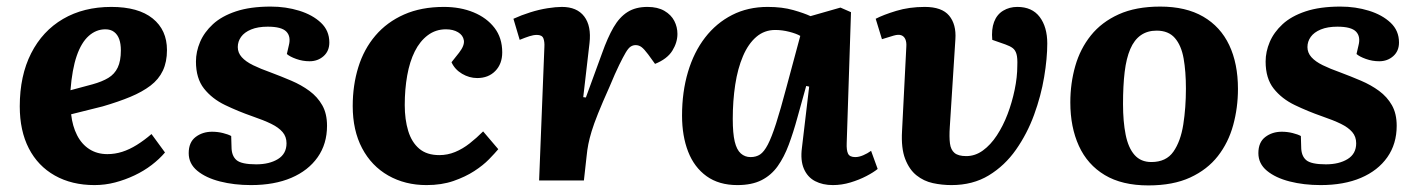

<svg xmlns="http://www.w3.org/2000/svg" viewBox="-20 -548 4303 583"><path d="M318 -527Q400 -527 443.5 -492Q487 -457 487 -396Q487 -360 474.5 -333.5Q462 -307 437 -288Q412 -269 376 -254Q340 -239 292 -225L196 -201Q200 -165 214 -137.5Q228 -110 251.5 -95Q275 -80 306 -80Q329 -80 351 -87Q373 -94 395.5 -108Q418 -122 440 -141L481 -85Q464 -65 440.5 -47Q417 -29 388.5 -15.5Q360 -2 329.5 6Q299 14 267 14Q198 14 146.5 -15Q95 -44 67.5 -97.5Q40 -151 40 -225Q40 -318 74.5 -386Q109 -454 171.5 -490.5Q234 -527 318 -527ZM347 -395Q347 -415 342 -429Q337 -443 326.5 -451Q316 -459 300 -459Q272 -459 249.5 -439Q227 -419 213 -378.5Q199 -338 194 -274L261 -292Q290 -300 309 -311.5Q328 -323 337.5 -343Q347 -363 347 -395Z M758 -49Q798 -49 824 -65Q850 -81 850 -113Q850 -133 838 -147Q826 -161 803.5 -172Q781 -183 746 -195Q703 -210 663.5 -229Q624 -248 599.5 -279Q575 -310 575 -361Q575 -391 587.5 -420.5Q600 -450 626.5 -474.5Q653 -499 696.5 -513.5Q740 -528 802 -528Q848 -528 888.5 -515.5Q929 -503 954.5 -479Q980 -455 980 -419Q980 -393 962.5 -377.5Q945 -362 920 -362Q899 -362 879.5 -369Q860 -376 851 -384L857 -410Q864 -437 849.5 -452Q835 -467 793 -467Q763 -467 742.5 -458.5Q722 -450 712 -436Q702 -422 702 -405Q702 -388 714 -374.5Q726 -361 748.5 -350Q771 -339 802 -328Q834 -316 864.5 -303Q895 -290 919.5 -272Q944 -254 958.5 -228.5Q973 -203 973 -166Q973 -111 944.5 -70.5Q916 -30 864.5 -8Q813 14 742 14Q691 14 648 3Q605 -8 579 -29.5Q553 -51 553 -83Q553 -116 574 -132Q595 -148 624 -148Q641 -148 657 -144Q673 -140 682 -135L683 -102Q683 -75 698 -62Q713 -49 758 -49Z M1328 -527Q1378 -527 1418 -510.5Q1458 -494 1481.5 -463.5Q1505 -433 1505 -389Q1505 -354 1484 -332.5Q1463 -311 1429 -311Q1405 -311 1383 -324Q1361 -337 1351 -359L1374 -388Q1391 -410 1388.5 -425.5Q1386 -441 1371 -450Q1356 -459 1334 -459Q1303 -459 1279 -441Q1255 -423 1239.5 -392Q1224 -361 1216.5 -319Q1209 -277 1209 -229Q1209 -185 1219.5 -150.5Q1230 -116 1253 -96.5Q1276 -77 1314 -77Q1339 -77 1362 -86.5Q1385 -96 1406 -112.5Q1427 -129 1447 -149L1493 -95Q1483 -83 1465 -64.5Q1447 -46 1420 -28.5Q1393 -11 1357 1.5Q1321 14 1275 14Q1210 14 1159 -15Q1108 -44 1079.5 -98Q1051 -152 1051 -226Q1051 -289 1068 -344Q1085 -399 1120 -440Q1155 -481 1207 -504Q1259 -527 1328 -527Z M1633 -405Q1634 -421 1630 -431.5Q1626 -442 1610 -442Q1600 -442 1587.5 -438Q1575 -434 1558 -427L1539 -491Q1563 -502 1590 -510.5Q1617 -519 1642.5 -523Q1668 -527 1686 -527Q1732 -527 1754 -498Q1776 -469 1770 -417L1751 -253L1759 -252L1808 -386Q1825 -434 1843 -465Q1861 -496 1885.5 -511.5Q1910 -527 1946 -527Q1977 -527 1997.5 -515Q2018 -503 2027.5 -484.5Q2037 -466 2037 -445Q2037 -419 2021.5 -394Q2006 -369 1969 -354L1948 -383Q1936 -399 1928 -405Q1920 -411 1910 -411Q1902 -411 1895 -406.5Q1888 -402 1880 -388.5Q1872 -375 1860 -350.5Q1848 -326 1831 -285Q1809 -236 1796 -203.5Q1783 -171 1776.5 -149.5Q1770 -128 1766.5 -110.5Q1763 -93 1761 -72L1753 0H1617Z M2551 -114Q2550 -92 2555 -81.5Q2560 -71 2577 -71Q2588 -71 2601 -76.5Q2614 -82 2625 -90L2645 -35Q2633 -25 2611 -13.5Q2589 -2 2562.5 6Q2536 14 2509 14Q2478 14 2455 2Q2432 -10 2421 -35.5Q2410 -61 2415 -99L2437 -285L2428 -287L2401 -190Q2389 -146 2375 -108.5Q2361 -71 2341.5 -43.5Q2322 -16 2292.5 -1Q2263 14 2219 14Q2163 14 2125.5 -13Q2088 -40 2069.5 -87.5Q2051 -135 2051 -197Q2051 -269 2069 -329.5Q2087 -390 2121 -434Q2155 -478 2203 -502.5Q2251 -527 2311 -527Q2355 -527 2388.5 -517.5Q2422 -508 2441 -499L2532 -525L2564 -511ZM2259 -71Q2276 -71 2288 -79Q2300 -87 2311.5 -109Q2323 -131 2336.5 -173Q2350 -215 2368 -283L2410 -439Q2398 -446 2376.5 -451.5Q2355 -457 2334 -457Q2301 -457 2276.5 -436Q2252 -415 2236 -377.5Q2220 -340 2212.5 -291Q2205 -242 2205 -187Q2205 -143 2211 -118Q2217 -93 2229.5 -82Q2242 -71 2259 -71Z M3069 -527Q3114 -527 3137 -496.5Q3160 -466 3160 -416Q3160 -371 3150.5 -314Q3141 -257 3120 -199.5Q3099 -142 3065 -93.5Q3031 -45 2982.5 -15.5Q2934 14 2869 14Q2840 14 2812.5 8Q2785 2 2763 -15.5Q2741 -33 2728.5 -65.5Q2716 -98 2719 -150L2732 -406Q2733 -420 2729 -429Q2725 -438 2716.5 -441Q2708 -444 2694 -440L2658 -429L2639 -491Q2662 -503 2701.5 -515Q2741 -527 2788 -527Q2840 -527 2862 -500.5Q2884 -474 2881 -429L2864 -162Q2862 -132 2864.5 -112.5Q2867 -93 2878.5 -83.5Q2890 -74 2914 -74Q2941 -74 2964.5 -91Q2988 -108 3007 -137Q3026 -166 3039.5 -201.5Q3053 -237 3061 -275.5Q3069 -314 3069 -348Q3070 -372 3066.5 -384Q3063 -396 3055 -402Q3047 -408 3033 -413L2993 -427Q2990 -459 2998.5 -481.5Q3007 -504 3026 -515.5Q3045 -527 3069 -527Z M3467 15Q3387 15 3334.5 -16.5Q3282 -48 3256 -105Q3230 -162 3230 -237Q3230 -295 3245 -347.5Q3260 -400 3292.5 -440.5Q3325 -481 3377 -504.5Q3429 -528 3503 -528Q3581 -528 3633.5 -497.5Q3686 -467 3712.5 -411Q3739 -355 3739 -278Q3739 -221 3724.5 -168Q3710 -115 3678 -74Q3646 -33 3594 -9Q3542 15 3467 15ZM3476 -56Q3521 -56 3543 -87.5Q3565 -119 3573 -170Q3581 -221 3581 -279Q3581 -331 3574 -370.5Q3567 -410 3547.5 -432.5Q3528 -455 3492 -455Q3464 -455 3444 -441Q3424 -427 3412 -399Q3400 -371 3395 -329.5Q3390 -288 3390 -232Q3390 -179 3398 -139Q3406 -99 3425 -77.5Q3444 -56 3476 -56Z M4006 -49Q4046 -49 4072 -65Q4098 -81 4098 -113Q4098 -133 4086 -147Q4074 -161 4051.5 -172Q4029 -183 3994 -195Q3951 -210 3911.5 -229Q3872 -248 3847.5 -279Q3823 -310 3823 -361Q3823 -391 3835.5 -420.5Q3848 -450 3874.5 -474.5Q3901 -499 3944.5 -513.5Q3988 -528 4050 -528Q4096 -528 4136.5 -515.5Q4177 -503 4202.5 -479Q4228 -455 4228 -419Q4228 -393 4210.5 -377.5Q4193 -362 4168 -362Q4147 -362 4127.5 -369Q4108 -376 4099 -384L4105 -410Q4112 -437 4097.5 -452Q4083 -467 4041 -467Q4011 -467 3990.5 -458.5Q3970 -450 3960 -436Q3950 -422 3950 -405Q3950 -388 3962 -374.5Q3974 -361 3996.5 -350Q4019 -339 4050 -328Q4082 -316 4112.5 -303Q4143 -290 4167.5 -272Q4192 -254 4206.5 -228.5Q4221 -203 4221 -166Q4221 -111 4192.5 -70.5Q4164 -30 4112.5 -8Q4061 14 3990 14Q3939 14 3896 3Q3853 -8 3827 -29.5Q3801 -51 3801 -83Q3801 -116 3822 -132Q3843 -148 3872 -148Q3889 -148 3905 -144Q3921 -140 3930 -135L3931 -102Q3931 -75 3946 -62Q3961 -49 4006 -49Z"/></svg>

Font: Literata 18pt
Style: Bold Italic
Weight: 700
Italic angle: -2°
Designer: Latin by Veronika Burian and Jose Scaglione. Greek by Irene Vlachou. Cyrillic by Vera Evstafieva
Foundry: TypeTogether
Version: Version 3.103;gftools[0.9.29]